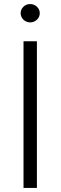

<svg xmlns="http://www.w3.org/2000/svg" viewBox="-20 -932 300 952"><path d="M163 -727.3V0H96.6V-727.3ZM129.6 -821Q110.1 -821 96.2 -834.5Q82.4 -848 82.4 -866.5Q82.4 -885.3 96.2 -898.6Q110.1 -911.9 129.6 -911.9Q149.1 -911.9 163.2 -898.6Q177.2 -885.3 177.2 -866.5Q177.2 -848 163.2 -834.5Q149.1 -821 129.6 -821Z"/></svg>

Font: Inter UI Light
Style: Regular
Weight: 300
Designer: Rasmus Andersson
Foundry: rsms
Version: 3.2;8d6f07862